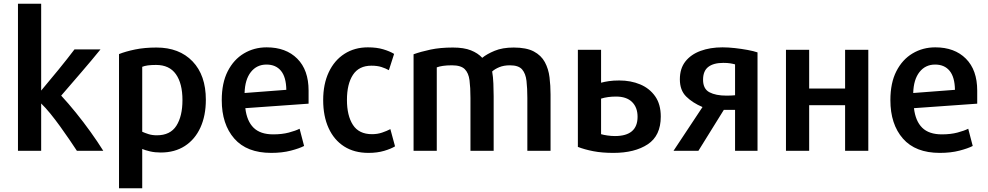

<svg xmlns="http://www.w3.org/2000/svg" viewBox="-20 -800 5278 1026"><path d="M532 6Q502 -42 464 -95Q426 -148 385.5 -198Q345 -248 307 -289Q357 -347 413.5 -412.5Q470 -478 517 -536H378Q341 -487 292.5 -427.5Q244 -368 200 -316V-780H76V6H200V-247Q223 -225 249 -193Q275 -161 301 -125Q327 -89 350.5 -54.5Q374 -20 391 6Z M1080 -267Q1080 -398 1009 -472Q938 -546 816 -546Q752 -546 701.5 -535.5Q651 -525 616 -511V206H740V-4Q756 3 782 9Q808 15 839 15Q914 15 968 -20Q1022 -55 1051 -118.5Q1080 -182 1080 -267ZM955 -265Q955 -179 922.5 -128Q890 -77 818 -77Q793 -77 773 -83.5Q753 -90 740 -96V-443Q752 -448 770 -450.5Q788 -453 814 -453Q885 -453 920 -403.5Q955 -354 955 -265Z M1629 -246V-316Q1629 -426 1568.5 -486.5Q1508 -547 1405 -547Q1338 -547 1283.5 -514.5Q1229 -482 1197 -419.5Q1165 -357 1165 -265Q1165 -136 1232 -59.5Q1299 17 1429 17Q1488 17 1534 5Q1580 -7 1605 -20L1581 -112Q1559 -101 1523 -91.5Q1487 -82 1440 -82Q1371 -82 1335 -117.5Q1299 -153 1291 -222ZM1510 -320 1287 -303Q1289 -375 1320.5 -415Q1352 -455 1404 -455Q1454 -455 1481.5 -421.5Q1509 -388 1510 -320Z M2091 -18 2066 -110Q2047 -100 2022 -91.5Q1997 -83 1968 -83Q1898 -83 1866 -132.5Q1834 -182 1834 -266Q1834 -351 1866 -400Q1898 -449 1965 -449Q1996 -449 2018 -442Q2040 -435 2058 -425Q2060 -430 2066 -449.5Q2072 -469 2078.5 -488.5Q2085 -508 2086 -512Q2063 -526 2028 -536.5Q1993 -547 1946 -547Q1875 -547 1821 -512.5Q1767 -478 1737 -414.5Q1707 -351 1707 -265Q1707 -179 1736 -115.5Q1765 -52 1819 -17.5Q1873 17 1949 17Q1996 17 2033 6Q2070 -5 2091 -18Z M2922 6V-295Q2922 -342 2916.5 -387Q2911 -432 2891.5 -468Q2872 -504 2832.5 -525Q2793 -546 2725 -546Q2665 -546 2623 -528.5Q2581 -511 2557 -491Q2534 -516 2496.5 -531Q2459 -546 2400 -546Q2332 -546 2280.5 -535Q2229 -524 2190 -510V6H2314V-440Q2327 -445 2347 -448Q2367 -451 2395 -451Q2443 -451 2463.5 -430.5Q2484 -410 2489 -371Q2494 -332 2494 -277V6H2618V-286Q2618 -317 2616.5 -353.5Q2615 -390 2610 -418Q2624 -431 2648 -441Q2672 -451 2705 -451Q2751 -451 2770 -429Q2789 -407 2793.5 -367.5Q2798 -328 2798 -277V6Z M3068 -534V-15Q3104 -1 3150.5 8Q3197 17 3258 17Q3372 17 3441.5 -29Q3511 -75 3511 -177Q3511 -243 3481 -285.5Q3451 -328 3401 -349Q3351 -370 3289 -370Q3258 -370 3234 -366.5Q3210 -363 3192 -358V-534ZM3387 -176Q3387 -73 3266 -73Q3247 -73 3226 -76Q3205 -79 3192 -83V-273Q3227 -284 3272 -284Q3328 -284 3357.5 -255Q3387 -226 3387 -176Z M3712 6 3848 -213H3908V6H4028V-520Q4008 -527 3975.5 -533Q3943 -539 3907.5 -543Q3872 -547 3841 -547Q3775 -547 3723.5 -528Q3672 -509 3642.5 -471.5Q3613 -434 3613 -376Q3613 -318 3646.5 -284.5Q3680 -251 3734 -228L3579 6ZM3737 -374Q3737 -421 3765 -442.5Q3793 -464 3845 -464Q3867 -464 3882.5 -461.5Q3898 -459 3908 -456V-291Q3888 -289 3862 -289Q3805 -289 3771 -307Q3737 -325 3737 -374Z M4620 -534H4496V-327H4304V-534H4180V6H4304V-238H4496V6H4620Z M5202 -246V-316Q5202 -426 5141.5 -486.5Q5081 -547 4978 -547Q4911 -547 4856.5 -514.5Q4802 -482 4770 -419.5Q4738 -357 4738 -265Q4738 -136 4805 -59.5Q4872 17 5002 17Q5061 17 5107 5Q5153 -7 5178 -20L5154 -112Q5132 -101 5096 -91.5Q5060 -82 5013 -82Q4944 -82 4908 -117.5Q4872 -153 4864 -222ZM5083 -320 4860 -303Q4862 -375 4893.5 -415Q4925 -455 4977 -455Q5027 -455 5054.5 -421.5Q5082 -388 5083 -320Z"/></svg>

Font: Repo DemiBold
Style: Regular
Weight: 600
Designer: Stefan Peev
Foundry: Context Ltd
Version: Version 1.502